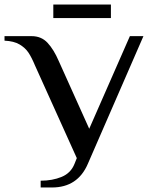

<svg xmlns="http://www.w3.org/2000/svg" viewBox="-48 -820 675 850"><path d="M132 -20Q184 -20 225 -37Q266 -54 282 -95L292 -120L107 -530Q92 -566 78 -587Q64 -608 39 -623Q14 -638 -28 -640V-660H92Q135 -660 162.5 -630.5Q190 -601 212 -550L347 -250L527 -660H587L341 -95Q296 10 182 10H132ZM188 -740V-800H443V-740Z"/></svg>

Font: Philosopher
Style: Regular
Weight: 400
Designer: Jovanny Lemonad
Foundry: Jovanny Lemonad
Version: Version 2.000